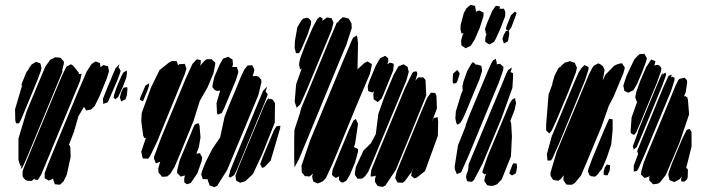

<svg xmlns="http://www.w3.org/2000/svg" viewBox="-20 -760 2908 791"><path d="M225 -435 122 -186 87 -102 73 -71 65 -64 67 -70 70 -80 66 -74 62 -82 56 -101V-189L89 -299L142 -427L167 -486L187 -514L200 -520L207 -524L221 -523L230 -522L237 -513L243 -507V-498L235 -465L239 -469L236 -462ZM271 -113 255 -40 242 -13 227 1 215 0 206 -1 204 -6 199 -22V-25L189 -19L181 -16L174 -20L164 -26V-32V-47L176 -79L200 -138L303 -386L337 -465L357 -496L369 -504L375 -507L384 -503L392 -500L393 -491L394 -483L406 -492L417 -489L425 -487L427 -478L429 -466L420 -437L391 -366L370 -323L355 -309L343 -306L335 -305L332 -310L326 -320L303 -281L285 -218L263 -161H268L270 -150ZM133 -427 75 -287 64 -262 58 -252H46L43 -264L42 -310L72 -411L67 -406L71 -419L89 -463L98 -475L97 -474L102 -483L110 -494L128 -505L138 -502L146 -499L148 -493L151 -480L148 -467ZM465 -433 427 -345 423 -338 405 -332V-338L404 -353L408 -363L418 -388L422 -398L423 -401L436 -431L446 -456L453 -471L456 -479L472 -496L470 -488L467 -481L470 -482L473 -475L477 -468L474 -458ZM310 -427 196 -152 150 -41 140 -25 136 -19H130L122 -21L123 -25L111 -15H94L84 -19L74 -31L73 -39V-53L77 -66L108 -142L208 -383L237 -452L249 -476L254 -486L272 -495L281 -490L305 -460V-455L316 -456L315 -451ZM486 -402 467 -361 456 -351 448 -358 450 -369 461 -402 479 -444 487 -460 502 -470 503 -458 500 -439ZM503 -369 497 -351 487 -346 479 -342 477 -349 474 -359 479 -379 488 -398 496 -400 504 -401 505 -393Z M952 -430 904 -315 894 -295 884 -290 876 -288 874 -296 872 -335 887 -387 875 -385 865 -389 855 -401 856 -412 863 -443 885 -494 895 -512 900 -519 915 -524 921 -526 931 -519 938 -515 939 -504 940 -494 936 -485 944 -484H956L959 -474L962 -464L960 -456ZM859 -457 835 -400 803 -344 777 -261 719 -119 699 -72 681 -43 669 -33 655 -32H647L642 -39L633 -49L632 -66L640 -94L628 -89L622 -87L619 -95L614 -107L615 -115L644 -193L745 -436L773 -497L791 -516L799 -514L807 -512V-500L804 -489L823 -510L832 -516H843H852L858 -510L867 -502L866 -491ZM741 -454 627 -176 598 -116 590 -106 575 -107H569L566 -115L562 -135L581 -192L575 -191L570 -201L562 -260L564 -295L602 -399L637 -471L677 -503L689 -509L703 -508H708L710 -502L714 -491L720 -496H730L741 -497L744 -489L748 -477ZM1044 -367 916 -60 875 5 863 11 849 6 843 4 841 -4 836 -17 838 -23 837 -21 823 -22H815L813 -30L809 -41L813 -57L827 -92L855 -147L887 -194L905 -278L924 -327L953 -396L973 -445L987 -474L1000 -490L1014 -491H1019L1022 -486L1028 -473L1026 -463L1021 -446L1036 -447L1045 -444L1056 -432L1057 -421ZM579 -407 594 -417V-407L588 -389L577 -362L569 -343L564 -345L556 -348L558 -358ZM1069 -334 971 -98 955 -59 945 -39 929 -28 922 -33 926 -46 927 -50 929 -59 955 -123 1033 -312 1064 -386 1080 -403 1077 -391 1074 -383 1078 -378 1083 -372 1080 -362ZM1112 -255 1060 -124 1022 -43 990 -13 976 -9 970 -7 960 -12 953 -16 952 -22 950 -36 960 -64 980 -113 1047 -273 1069 -327 1078 -344 1082 -350V-351L1083 -352L1089 -359L1086 -351L1095 -353L1104 -349L1113 -335ZM793 -46 766 -6 750 -1 739 -9V-24L742 -37L733 -35L725 -32L715 -42L710 -47V-59L720 -99L767 -211L777 -236L782 -246L789 -250L799 -252L802 -242L806 -194L799 -153L789 -127L798 -128L804 -129L806 -124L813 -111L811 -97ZM1134 -231 1095 -98 1070 -72 1060 -68 1052 -84 1055 -92 1063 -114 1108 -222 1119 -240 1135 -242Z M1346 -636 1243 -388 1217 -330 1202 -316 1200 -322 1194 -341 1200 -413 1223 -478 1216 -474 1214 -485 1212 -496 1216 -517 1236 -571 1267 -644 1287 -682 1298 -691 1309 -684V-679L1308 -673L1309 -675L1327 -688L1340 -686L1346 -685L1348 -680L1354 -667L1352 -659ZM1428 -664 1429 -644 1407 -576 1378 -507 1254 -206 1211 -103 1198 -79 1193 -71V-80L1192 -109V-180L1193 -225L1215 -292L1216 -295L1217 -300L1221 -315L1249 -382L1337 -595L1360 -649L1368 -668H1373L1376 -675L1392 -689L1400 -688L1417 -683ZM1247 -617 1222 -558 1212 -541H1207H1199L1198 -547L1194 -561L1195 -591L1205 -648L1222 -676L1229 -683L1243 -687L1253 -684L1262 -673L1261 -660ZM1504 -456 1447 -321 1352 -90 1323 -27 1310 -13 1294 -6 1288 -4 1278 -9 1270 -13 1268 -22 1266 -33 1269 -45 1256 -33 1244 -34H1236L1231 -41L1223 -50V-58L1222 -77L1257 -180L1396 -515L1429 -593L1435 -605L1450 -614L1452 -606L1455 -583L1453 -477L1451 -473L1482 -501L1494 -507L1502 -502L1512 -496L1511 -487ZM1600 -470 1569 -394 1558 -367 1552 -354 1536 -339 1530 -344 1519 -351V-357L1518 -373L1522 -384L1515 -379L1504 -382L1497 -385L1496 -393L1495 -404L1501 -424L1529 -491L1546 -520L1567 -530L1579 -520L1580 -509L1576 -495L1586 -502L1594 -500L1602 -497V-492ZM1654 -428 1520 -106 1497 -52 1485 -35 1472 -24H1462H1453L1448 -31L1442 -40V-48L1446 -72L1477 -139L1508 -170L1528 -207L1539 -292L1564 -362L1601 -450L1617 -479L1623 -488L1631 -490V-492V-491L1634 -492L1643 -495L1652 -489L1659 -485L1661 -476L1664 -464ZM1736 -367 1688 -248 1611 -61 1568 4 1556 10 1544 8 1536 6 1531 -1 1525 -11V-24L1530 -40L1527 -35L1513 -33H1507V-39L1510 -61L1540 -135L1649 -398L1678 -458L1683 -464L1693 -466L1698 -464L1699 -454L1691 -427L1697 -435L1703 -441H1719H1724L1733 -431ZM1784 -201 1731 -55 1698 -29 1688 -25 1681 -30 1674 -36 1676 -50 1683 -70 1675 -51 1648 -14 1639 -7 1623 -8H1618L1615 -13L1608 -26L1610 -34L1614 -52L1636 -106L1715 -298L1740 -357L1755 -378L1773 -377L1778 -366L1780 -313L1757 -252L1762 -264L1767 -274L1772 -275L1783 -277L1784 -271L1785 -260ZM1443 -91 1422 -41 1411 -22 1406 -15 1393 -8 1385 -9 1376 -19 1377 -30 1378 -34 1371 -30 1363 -27 1356 -32 1348 -39V-44L1350 -60L1373 -117L1418 -225L1436 -263L1446 -270L1455 -250L1443 -168L1438 -154L1447 -150L1455 -146V-135Z M1956 -644 1935 -596 1919 -571 1904 -564 1899 -561 1888 -568 1881 -573 1880 -584V-595L1886 -616L1890 -623L1881 -622L1880 -627L1877 -639L1878 -658L1891 -707L1902 -726L1910 -733L1919 -740L1927 -738L1937 -736L1939 -724L1941 -715L1940 -711L1948 -715L1954 -717L1964 -712L1972 -708V-694ZM2042 -643 2022 -599 2015 -587 1996 -577 1986 -583 1979 -588V-594L1980 -607L1985 -622L1981 -621V-627L1978 -641L1987 -666L2008 -715L2018 -730L2023 -736L2032 -735L2040 -733L2038 -725L2037 -724H2044H2056L2062 -711L2061 -693ZM2055 -616 2062 -628 2064 -633 2074 -632 2064 -640 2065 -645 2068 -655 2085 -697 2101 -712 2108 -707 2106 -699 2086 -646 2075 -632 2077 -631 2078 -620 2074 -596 2071 -589 2066 -586 2056 -581 2053 -589 2050 -600ZM2035 -420 1913 -125 1883 -57 1880 -50 1862 -43 1859 -50 1854 -62 1853 -73 1867 -162 1898 -239 1899 -246 1914 -286 1990 -468 2004 -499 2011 -511 2022 -518 2024 -511 2027 -500 2025 -495 2031 -496 2040 -497 2048 -490 2054 -485 2053 -471ZM1955 -432 1923 -356 1903 -307 1888 -273 1877 -254 1865 -246 1860 -253 1856 -272 1858 -301 1880 -373 1886 -386V-392L1885 -404L1889 -423L1905 -468L1921 -496L1928 -504L1933 -501L1940 -494V-491L1944 -495L1952 -492L1963 -489L1965 -478L1966 -467ZM2091 -398 2045 -270 1969 -88 1933 -19 1924 -11 1913 -12 1905 -13 1902 -21 1900 -32 1902 -42 1909 -60 1908 -59 1909 -65 1911 -84 1942 -158 2048 -413 2066 -457 2073 -471 2088 -482 2087 -473 2083 -463 2093 -459 2094 -446ZM1864 -472 1874 -458 1872 -450 1865 -428 1860 -418 1852 -416 1846 -417 1845 -428 1846 -449 1847 -457ZM2089 -198 2085 -116 2047 -21 2028 -1 2018 3 2007 6 1997 5 1987 3 1980 -7 1975 -14 1977 -27 1983 -45 1977 -41 1967 -50 1969 -58 1989 -116 2068 -305 2080 -334 2090 -350 2102 -356 2103 -348 2106 -336 2100 -307 2082 -261H2083L2086 -251ZM2089 -37 2078 -46 2081 -55 2091 -81 2095 -87H2100L2109 -86V-81L2110 -70L2107 -53L2104 -45Z M2625 -462 2605 -415 2597 -401 2589 -388 2588 -389V-388L2569 -378L2559 -382L2552 -386L2551 -392L2548 -407L2551 -417L2561 -447L2593 -515L2608 -531L2615 -537L2630 -538H2635L2638 -533L2645 -520L2642 -507ZM2685 -416 2619 -256 2601 -215 2592 -204 2579 -211 2578 -219 2582 -276 2605 -341 2604 -340 2601 -348 2597 -359 2601 -380 2619 -430 2642 -483 2658 -508 2663 -515 2680 -508 2678 -497 2675 -490 2688 -493 2697 -490 2705 -479 2703 -466ZM2352 -460 2320 -378 2274 -268 2253 -222 2243 -210 2237 -216 2230 -223V-231V-247L2240 -371L2255 -411L2256 -418L2265 -449L2280 -478L2287 -485V-481L2291 -488L2307 -502L2318 -505L2328 -508L2340 -504L2348 -501L2351 -494L2357 -481ZM2548 -458 2508 -362 2488 -324 2459 -241 2396 -89 2373 -36 2348 -6 2336 1H2322L2313 0L2309 -6L2301 -18L2302 -37L2303 -39L2292 -24L2280 -15L2264 -18L2259 -19L2254 -26L2248 -36V-49L2273 -133L2377 -383L2408 -457L2420 -480L2426 -489L2439 -496L2444 -499L2452 -496L2464 -487L2471 -472L2463 -428L2474 -452L2510 -489L2525 -496L2538 -499H2543L2546 -494L2554 -482L2553 -476ZM2390 -429 2283 -168 2256 -108 2250 -99H2242L2236 -98L2235 -104L2233 -125L2253 -198L2346 -421L2364 -462L2376 -480L2388 -492L2398 -487L2405 -484L2404 -472ZM2709 -409 2624 -203 2603 -154 2591 -144 2587 -157 2609 -217 2610 -220 2606 -213 2608 -218 2612 -228 2629 -270 2691 -420 2706 -454 2712 -463 2709 -455 2704 -443 2709 -453 2722 -461 2724 -451ZM2745 -386 2637 -126 2610 -65 2604 -56 2596 -54 2591 -53V-59V-78L2609 -126L2605 -137L2612 -155L2630 -199L2713 -401L2734 -447L2747 -453L2745 -441L2744 -439L2749 -444L2759 -440V-431ZM2819 -289 2779 -171 2723 -39 2700 -10 2692 -4 2681 -2 2670 -1 2663 -9 2655 -16V-31L2658 -38L2654 -33L2643 -29L2635 -27L2629 -33L2621 -40L2622 -54L2632 -90L2649 -132L2738 -346L2763 -407L2774 -429L2779 -435L2800 -440L2810 -430L2811 -420L2805 -380L2797 -361L2802 -365L2812 -358L2814 -350ZM2504 -225 2498 -164 2479 -108 2460 -64 2449 -51 2444 -44 2440 -39 2431 -32 2415 -34 2408 -39 2402 -54 2405 -67 2420 -107 2467 -220 2484 -259 2490 -271 2504 -268V-257ZM2800 -12H2787L2786 -23L2789 -33L2779 -21L2766 -14L2758 -10L2751 -13L2738 -18L2737 -24L2733 -40L2736 -53L2750 -91L2791 -189L2809 -225L2821 -229L2829 -217V-156L2807 -68V-67V-68L2813 -64L2814 -56L2813 -30L2811 -22ZM2467 -53 2472 -71 2480 -82 2493 -80V-74L2492 -58L2483 -38H2475L2467 -40Z"/></svg>

Font: Rubik Marker Hatch
Style: Regular
Weight: 400
Designer: Hubert and Fischer, NaN
Foundry: Hubert & Fischer, NaN
Version: Version 2.200